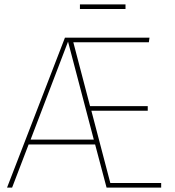

<svg xmlns="http://www.w3.org/2000/svg" viewBox="-20 -852 795 872"><path d="M550 -832V-811H343V-832ZM481 -21H712V0H464L412 -196H110L35 0H12L275 -681H659L656 -660H313L389 -370H651V-349H395ZM119 -218H406L289 -663Z"/></svg>

Font: FiraGO Thin
Style: Regular
Weight: 100
Designer: bBox Type
Foundry: bBox Type GmbH
Version: Version 1.001;PS 001.001;hotconv 1.0.88;makeotf.lib2.5.64775